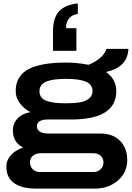

<svg xmlns="http://www.w3.org/2000/svg" viewBox="-20 -905 771 1123"><path d="M435.1 -884.8V-823.2Q401.4 -818.8 383.8 -797.4Q366.2 -775.9 366.2 -740.2H426.8V-607.9H290V-724.1Q290 -799.3 325.2 -838.4Q360.4 -877.4 435.1 -884.8ZM189.9 198.2Q153.8 198.2 124 191.7Q94.2 185.1 69.6 170.7Q44.9 156.2 31 130.6Q17.1 105 17.1 69.8Q17.1 32.2 43.9 2.4Q70.8 -27.3 115.2 -42Q55.2 -72.3 55.2 -142.1Q55.2 -182.6 83 -212.2Q110.8 -241.7 158.2 -249Q117.7 -270.5 94.7 -303Q71.8 -335.4 71.8 -372.1Q71.8 -460 145 -499.5Q218.3 -539.1 366.2 -539.1Q432.1 -539.1 498 -525.9Q543.5 -544.9 570.1 -570.1Q596.7 -595.2 602.1 -619.1H731Q726.6 -511.7 600.1 -483.9Q660.2 -441.4 660.2 -372.1Q660.2 -206.1 396 -206.1H256.8Q227.5 -206.1 211.7 -195.6Q195.8 -185.1 195.8 -166Q195.8 -146.5 212.6 -135.3Q229.5 -124 262.2 -124H566.9Q640.6 -124 682.4 -81.1Q724.1 -38.1 724.1 30.8Q724.1 104.5 668.9 151.4Q613.8 198.2 533.2 198.2ZM366.2 -300.8Q416.5 -300.8 449.2 -306.9Q481.9 -313 501.5 -329.1Q521 -345.2 521 -372.1Q521 -411.6 481.7 -427.7Q442.4 -443.8 366.2 -443.8Q290 -443.8 250.5 -427.7Q210.9 -411.6 210.9 -372.1Q210.9 -350.6 221.4 -336.4Q231.9 -322.3 253.2 -314.7Q274.4 -307.1 301.3 -304Q328.1 -300.8 366.2 -300.8ZM213.9 101.1H525.9Q550.8 101.1 567.9 85.7Q585 70.3 585 44.9Q585 20 568.1 5.6Q551.3 -8.8 525.9 -8.8H219.2Q191.4 -8.8 173.6 5.1Q155.8 19 155.8 43.9Q155.8 69.8 172.1 85.4Q188.5 101.1 213.9 101.1Z"/></svg>

Font: Archivo Expanded SemiBold
Style: Regular
Weight: 600
Width: 7
Designer: Hector Gatti
Foundry: Omnibus-Type
Version: Version 2.001